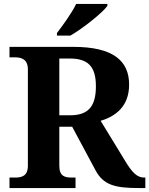

<svg xmlns="http://www.w3.org/2000/svg" viewBox="-20 -951 755 971"><path d="M268 -784V-771H336C399 -807 498 -886 523 -921V-931H365C344 -886 297 -822 268 -784ZM28 0H362V-53H343C307 -53 280 -60 280 -113V-310H345L463 -90C503 -15 562 0 682 0H715V-53H709C673 -53 648 -79 613 -137L489 -340C563 -362 633 -412 633 -523C633 -643 553 -714 351 -714H28V-661H56C86 -661 121 -653 121 -600V-113C121 -60 89 -53 56 -53H28ZM335 -368H280V-655H333C424 -655 465 -616 465 -515C465 -417 430 -368 335 -368Z"/></svg>

Font: Noto Serif Lao
Style: Bold
Weight: 700
Designer: Monotype Design Team
Foundry: Monotype Imaging Inc.
Version: Version 2.003